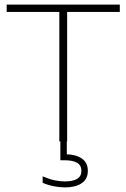

<svg xmlns="http://www.w3.org/2000/svg" viewBox="-20 -615 550 835"><path d="M238 0V-563H9V-595H501V-563H272V0ZM262.5 200Q239 200 213 194.8Q187 189.5 165.5 180V152Q194 164 216.8 169Q239.5 174 262.5 174Q296.5 174 315.2 163Q334 152 334 128Q334 104 315.2 93Q296.5 82 261.5 82H242.5V-10H270.5V71L265 56Q308 56 335 73.8Q362 91.5 362 128Q362 164 335 182Q308 200 262.5 200Z"/></svg>

Font: Encode Sans SC SemiExpanded Thin
Style: Regular
Weight: 250
Width: 6
Designer: Multiple Designers
Foundry: Impallari Type
Version: Version 3.002